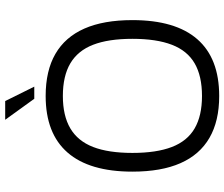

<svg xmlns="http://www.w3.org/2000/svg" viewBox="-84 -792 886 759"><g transform="rotate(-90 359.5 -413.0)"><path d="M359 10Q260 10 193.5 -28.5Q127 -67 93.5 -143Q60 -219 60 -333Q60 -503 135.5 -589.5Q211 -676 359 -676Q459 -676 525.5 -637.5Q592 -599 625.5 -523Q659 -447 659 -333Q659 -163 583.5 -76.5Q508 10 359 10ZM359 -58Q438 -58 488 -87Q538 -116 561.5 -177Q585 -238 585 -333Q585 -428 561.5 -488.5Q538 -549 488 -578.5Q438 -608 359 -608Q281 -608 231 -578.5Q181 -549 157.5 -488.5Q134 -428 134 -333Q134 -238 157.5 -177Q181 -116 231 -87Q281 -58 359 -58ZM348 -721 265 -836H339L396 -721Z"/></g></svg>

Font: Maven Pro
Style: Regular
Weight: 400
Designer: Joe Prince
Foundry: Joe Prince
Version: Version 2.103